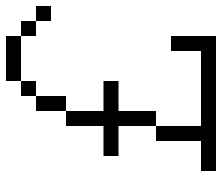

<svg xmlns="http://www.w3.org/2000/svg" viewBox="-70 -670 740 640"><g transform="rotate(-90 300.0 -350.0)"><path d="M250 -500H200V-375H100V-325H200V-200H250V-325H350V-375H250ZM50 0H500V-150H450V-50H200V-200H150V-50H50ZM250 -500H300V-600H250ZM300 -600H350V-650H300ZM350 -650H500V-700H350ZM500 -600H550V-650H500ZM550 -550H600V-600H550Z"/></g></svg>

Font: LS-VG5000 Light Shifted
Style: Regular
Weight: 400
Designer: Justin Bihan, 2021
Foundry: Justin Bihan, 2021
Version: Version 1.000;Glyphs 3.1.2 (3151)